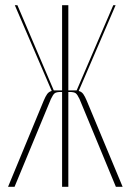

<svg xmlns="http://www.w3.org/2000/svg" viewBox="-20 -719 502 739"><path d="M426 0 286 -338Q278 -355 271.5 -360Q265 -365 248 -365H243V0H219V-365H214Q197 -365 190.5 -360Q184 -355 176 -338L36 0H11L148 -331Q155 -348 161.5 -357Q168 -366 179 -369L37 -699H47L187 -371H202H219V-699H243V-371H261H275L416 -699H425L283 -369Q294 -366 300.5 -357Q307 -348 314 -331L452 0Z"/></svg>

Font: Moniqa Thin Display
Style: Regular
Weight: 100
Designer: Rajesh Rajput
Foundry: Rajesh Rajput
Version: Version 1.000